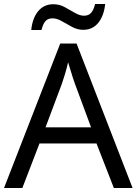

<svg xmlns="http://www.w3.org/2000/svg" viewBox="-20 -933 679 953"><path d="M545 0 459 -221H176L91 0H0L279 -717H360L638 0ZM352 -517Q349 -525 342 -546Q335 -567 328.5 -589.5Q322 -612 318 -624Q311 -593 302 -563.5Q293 -534 287 -517L206 -301H432ZM135 -784Q141 -843 169.5 -877.5Q198 -912 245 -912Q275 -912 301.5 -897.5Q328 -883 352 -869Q376 -855 397 -855Q420 -855 432.5 -869.5Q445 -884 452 -913H502Q496 -855 468 -820Q440 -785 393 -785Q365 -785 338.5 -799Q312 -813 287.5 -827.5Q263 -842 241 -842Q217 -842 205 -827.5Q193 -813 186 -784Z"/></svg>

Font: Noto Sans Lepcha
Style: Regular
Weight: 400
Designer: Monotype Design Team
Foundry: Monotype Imaging Inc.
Version: Version 2.006; ttfautohint (v1.8.4.7-5d5b)